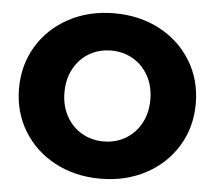

<svg xmlns="http://www.w3.org/2000/svg" viewBox="-52 -771 943 842"><g transform="rotate(5 419.5 -350.0)"><path d="M30 -350Q30 -454 80.5 -537Q131 -620 219.5 -667Q308 -714 419 -714Q530 -714 618.5 -667Q707 -620 757.5 -537Q808 -454 808 -350Q808 -246 757.5 -163Q707 -80 618.5 -33Q530 14 419 14Q308 14 219.5 -33Q131 -80 80.5 -163Q30 -246 30 -350ZM608 -350Q608 -409 583 -454.5Q558 -500 515 -525Q472 -550 419 -550Q366 -550 323 -525Q280 -500 255 -454.5Q230 -409 230 -350Q230 -291 255 -245.5Q280 -200 323 -175Q366 -150 419 -150Q472 -150 515 -175Q558 -200 583 -245.5Q608 -291 608 -350Z"/></g></svg>

Font: Montserrat Alternates ExtraBold
Style: Regular
Weight: 800
Designer: Julieta Ulanovsky
Foundry: Julieta Ulanovsky
Version: Version 7.200